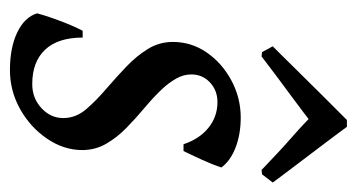

<svg xmlns="http://www.w3.org/2000/svg" viewBox="-190 -534 735 396"><g transform="rotate(90 178.0 -335.5)"><path d="M57 -138Q57 -87 82 -60.5Q107 -34 153 -34Q182 -34 202.5 -53Q223 -72 223 -98Q223 -124 204.5 -145.5Q186 -167 160 -189Q138 -208 116.5 -228.5Q95 -249 80.5 -272.5Q66 -296 66 -324Q66 -362 87.5 -393.5Q109 -425 145 -444.5Q181 -464 222 -464Q256 -464 283.5 -453.5Q311 -443 325 -424Q319 -406 308.5 -383Q298 -360 291 -346H277Q266 -379 243 -397.5Q220 -416 190 -416Q166 -416 149.5 -400.5Q133 -385 133 -362Q133 -346 141.5 -331Q150 -316 163 -302Q180 -284 201.5 -266Q223 -248 243 -228.5Q263 -209 276 -186.5Q289 -164 289 -137Q289 -99 265.5 -64.5Q242 -30 204.5 -9Q167 12 124 12Q78 12 46.5 -3Q15 -18 7 -44Q11 -59 17.5 -77.5Q24 -96 31 -112.5Q38 -129 43 -138ZM75 -530Q75 -530 90.5 -545.5Q106 -561 128.5 -584Q151 -607 173.5 -629.5Q196 -652 211.5 -667.5Q227 -683 227 -683H241Q241 -683 252.5 -667.5Q264 -652 281 -629.5Q298 -607 315.5 -584Q333 -561 344.5 -545.5Q356 -530 356 -530L339 -508L330 -507Q330 -507 319.5 -517Q309 -527 293.5 -541.5Q278 -556 262 -570Q246 -584 235.5 -594Q225 -604 225 -604Q225 -604 212 -594Q199 -584 180 -570Q161 -556 141.5 -541.5Q122 -527 109 -517Q96 -507 96 -507L87 -508Z"/></g></svg>

Font: Alegreya
Style: Italic
Weight: 400
Italic angle: -7°
Designer: Juan Pablo del Peral
Foundry: Huerta Tipografica
Version: Version 2.009